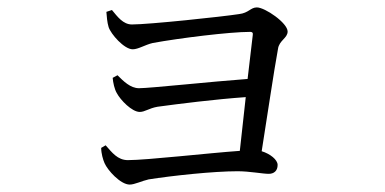

<svg xmlns="http://www.w3.org/2000/svg" viewBox="-20 -508 1040 518"><path d="M265 -116 253 -109C253 -94 258 -77 262 -68C270 -49 305 -10 330 -10C343 -10 363 -20 381 -24C444 -34 556 -46 621 -46C653 -46 689 -39 705 -39C719 -39 729 -47 729 -63C729 -77 709 -93 686 -100C700 -187 719 -317 730 -376C733 -399 756 -405 756 -423C756 -446 695 -488 673 -488C656 -488 651 -473 625 -470C580 -463 382 -442 336 -442C312 -442 297 -463 282 -481L267 -476C268 -464 269 -448 273 -435C279 -416 315 -375 338 -375C353 -375 371 -387 392 -392C463 -405 599 -422 655 -422C660 -422 663 -420 662 -414L648 -295C552 -288 384 -270 355 -270C332 -270 313 -289 297 -305L284 -298C285 -285 289 -267 295 -257C305 -238 336 -206 357 -206C371 -206 382 -216 405 -220C464 -228 559 -240 643 -246L627 -101C542 -95 376 -76 325 -76C297 -76 282 -97 265 -116Z"/></svg>

Font: Harano Aji Mincho TW
Style: Regular
Weight: 400
Foundry: Masamichi Hosoda
Version: HaranoAjiMinchoTW-Regular version 20230610;ttx 4.39.4